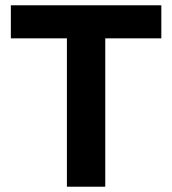

<svg xmlns="http://www.w3.org/2000/svg" viewBox="-20 -706 651 726"><path d="M233 0V-561H21V-686H590V-561H378V0Z"/></svg>

Font: Archivo VF Beta
Style: Regular
Weight: 400
Designer: Hector Gatti
Foundry: Omnibus-Type
Version: Version 1.002